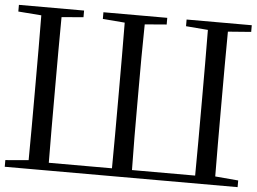

<svg xmlns="http://www.w3.org/2000/svg" viewBox="-75 -794 1150 860"><g transform="rotate(5 499.5 -364.0)"><path d="M126 0H1023V-30L919 -39C918 -137 918 -238 918 -343V-389C918 -492 918 -592 919 -690L1023 -698V-728H730V-698L829 -690C830 -591 830 -492 830 -388V-343C830 -236 830 -135 829 -35H545C543 -135 543 -236 543 -343V-389C543 -491 543 -592 545 -690L643 -698V-728H356V-698L455 -690C456 -591 456 -492 456 -388V-343C456 -236 456 -135 455 -35H171C170 -135 170 -236 170 -343V-388C170 -492 170 -591 171 -690L269 -698V-728H-24V-698L80 -690C81 -592 81 -492 81 -389V-343C81 -238 81 -137 80 -39L-24 -30V0Z"/></g></svg>

Font: Harano Aji Mincho
Style: Regular
Weight: 400
Foundry: Masamichi Hosoda
Version: HaranoAjiMincho-Regular version 20230610;ttx 4.39.4